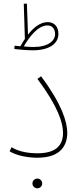

<svg xmlns="http://www.w3.org/2000/svg" viewBox="-20 -851 440 1042"><path d="M158 -578C246 -578 297 -613 297 -667C297 -706 275 -731 239 -731C199 -731 162 -702 132 -663L126 -831H109L115 -640C106 -627 98 -613 91 -600C81 -601 70 -602 59 -603L58 -585C81 -582 129 -578 158 -578ZM238 -713C265 -713 279 -692 279 -666C279 -629 240 -596 162 -596C147 -596 130 -597 109 -599C139 -651 186 -713 238 -713ZM32 -30C68 -7 130 5 183 5C313 5 345 -66 345 -130C345 -190 315 -287 203 -437L183 -423C296 -271 322 -184 322 -130C322 -63 285 -19 182 -19C142 -19 83 -26 43 -52ZM183 171C197 171 209 159 209 145C209 130 197 118 183 118C168 118 156 130 156 145C156 159 168 171 183 171Z"/></svg>

Font: Noto Sans Arabic Thin
Style: Regular
Weight: 100
Designer: Monotype Design Team, Nadine Chahine, Nizar Qandah and Khaled Hosny
Foundry: Monotype Imaging Inc.
Version: Version 2.012